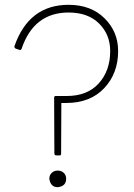

<svg xmlns="http://www.w3.org/2000/svg" viewBox="-20 -768 559 798"><path d="M228 -122H214Q207 -122 206 -130L205 -361Q205 -369 211 -369H257Q343 -369 390.5 -421.5Q438 -474 438 -556Q438 -624 392 -670Q346 -716 265 -716Q121 -716 70 -566Q68 -560 63 -560L45 -566Q40 -569 40 -573V-576Q100 -748 265 -748Q358 -748 414.5 -692Q471 -636 471 -556Q471 -463 413 -401.5Q355 -340 255 -340H235L234 -130Q234 -122 228 -122ZM220 10Q190 10 185 -25Q185 -40 195 -49.5Q205 -59 220 -59Q235 -59 245 -49.5Q255 -40 255 -25Q255 6 220 10Z"/></svg>

Font: YamahaIndonesia935. App Thin
Style: Regular
Weight: 100
Designer: Dalton Maag Ltd
Foundry: Dalton Maag Ltd
Version: Version 1.002